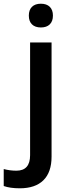

<svg xmlns="http://www.w3.org/2000/svg" viewBox="-79 -767 378 1027"><path d="M92 -636.7Q75.2 -653.3 75.2 -683.6Q75.2 -713.9 92 -730.5Q108.9 -747.1 139.6 -747.1Q170.4 -747.1 187.3 -730.5Q204.1 -713.9 204.1 -683.6Q204.1 -653.3 187.3 -636.7Q170.4 -620.1 139.6 -620.1Q108.9 -620.1 92 -636.7ZM26.9 240.2Q-24.9 240.2 -59.1 228V137.2Q-25.9 146 8.8 146Q82 146 82 63V-540H196.8V70.8Q196.8 154.3 153.1 197.3Q109.4 240.2 26.9 240.2Z"/></svg>

Font: OpenSans-Semibold
Style: Regular
Weight: 600
Foundry: Ascender Corporation
Version: Version 1.10